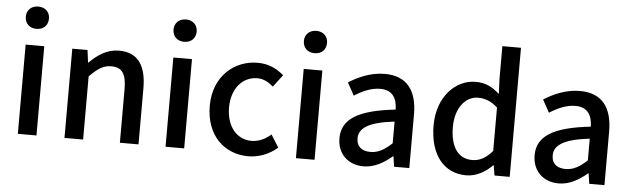

<svg xmlns="http://www.w3.org/2000/svg" viewBox="-50 -982 3885 1181"><g transform="rotate(5 1892.5 -391.5)"><path d="M87 0H202V-551H87ZM145 -653C187 -653 216 -680 216 -723C216 -763 187 -791 145 -791C102 -791 73 -763 73 -723C73 -680 102 -653 145 -653Z M375 0H490V-390C539 -439 573 -464 624 -464C689 -464 717 -427 717 -332V0H832V-346C832 -486 780 -564 663 -564C588 -564 531 -524 481 -474H479L469 -551H375Z M999 0H1114V-551H999ZM1057 -653C1099 -653 1128 -680 1128 -723C1128 -763 1099 -791 1057 -791C1014 -791 985 -763 985 -723C985 -680 1014 -653 1057 -653Z M1511 14C1574 14 1639 -10 1690 -55L1642 -132C1609 -103 1568 -82 1522 -82C1431 -82 1367 -158 1367 -275C1367 -391 1433 -469 1526 -469C1563 -469 1594 -452 1624 -426L1681 -501C1641 -536 1590 -564 1520 -564C1375 -564 1248 -458 1248 -275C1248 -92 1362 14 1511 14Z M1804 0H1919V-551H1804ZM1862 -653C1904 -653 1933 -680 1933 -723C1933 -763 1904 -791 1862 -791C1819 -791 1790 -763 1790 -723C1790 -680 1819 -653 1862 -653Z M2222 14C2288 14 2347 -20 2397 -63H2401L2410 0H2504V-331C2504 -478 2441 -564 2304 -564C2216 -564 2139 -528 2082 -492L2125 -414C2172 -444 2226 -470 2284 -470C2365 -470 2388 -414 2389 -351C2160 -326 2060 -265 2060 -146C2060 -49 2127 14 2222 14ZM2257 -78C2208 -78 2171 -100 2171 -155C2171 -216 2226 -258 2389 -277V-143C2344 -101 2305 -78 2257 -78Z M2856 14C2919 14 2976 -20 3017 -62H3020L3030 0H3124V-797H3009V-593L3013 -502C2969 -541 2929 -564 2865 -564C2743 -564 2630 -454 2630 -275C2630 -92 2719 14 2856 14ZM2884 -83C2798 -83 2749 -152 2749 -276C2749 -395 2812 -468 2888 -468C2929 -468 2968 -455 3009 -418V-150C2969 -103 2930 -83 2884 -83Z M3427 14C3493 14 3552 -20 3602 -63H3606L3615 0H3709V-331C3709 -478 3646 -564 3509 -564C3421 -564 3344 -528 3287 -492L3330 -414C3377 -444 3431 -470 3489 -470C3570 -470 3593 -414 3594 -351C3365 -326 3265 -265 3265 -146C3265 -49 3332 14 3427 14ZM3462 -78C3413 -78 3376 -100 3376 -155C3376 -216 3431 -258 3594 -277V-143C3549 -101 3510 -78 3462 -78Z"/></g></svg>

Font: Noto Sans CJK HK Medium
Style: Regular
Weight: 500
Designer: Ryoko NISHIZUKA 西塚涼子 (kana, bopomofo & ideographs); Paul D. Hunt (Latin, Greek & Cyrillic); Sandoll Communications 산돌커뮤니
Foundry: Adobe
Version: Version 2.004;hotconv 1.0.118;makeotfexe 2.5.65603